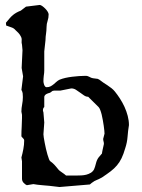

<svg xmlns="http://www.w3.org/2000/svg" viewBox="-20 -749 575 775"><path d="M88.4 -1.5Q82 -3.9 75.4 -11Q68.8 -18.1 68.8 -27.8V-98.1L66.4 -113.3Q70.8 -128.9 74.2 -147Q77.6 -165 77.6 -181.6Q77.6 -185.1 75.9 -187.5Q74.2 -189.9 72 -192.1Q69.8 -194.3 68.1 -196Q66.4 -197.8 66.4 -200.2Q66.4 -219.2 67.6 -237.8Q68.8 -256.3 68.8 -272V-285.6L66.4 -298.3Q66.4 -312.5 69.3 -327.1Q72.3 -341.8 72.3 -357.4Q72.3 -365.7 71.5 -372.1Q70.8 -378.4 66.4 -386.2L73.2 -440.9L67.4 -474.6L70.8 -546.4L68.8 -568.4Q66.4 -576.2 67.4 -585.4Q68.4 -594.7 64 -602.1Q60.1 -609.9 54.2 -616.2Q48.3 -622.6 43 -627Q36.1 -635.3 26.9 -638.2Q17.6 -641.1 4.9 -646L3.9 -657.2Q12.7 -668 19.3 -675.5Q25.9 -683.1 32.5 -688.5Q39.1 -693.8 46.4 -698Q53.7 -702.1 64 -706.1L85 -722.2L140.1 -729Q144 -729 150.1 -724.9Q156.2 -720.7 162.1 -714.8Q168 -709 172.1 -702.4Q176.3 -695.8 176.3 -690.9Q176.3 -676.8 172.1 -664.6Q168 -652.3 168 -641.1Q168 -631.3 167.2 -625Q166.5 -618.7 165.8 -612.8Q165 -606.9 164.3 -600.8Q163.6 -594.7 163.6 -586.4L158.7 -541.5V-464.4Q158.7 -459 158.2 -454.6Q157.7 -450.2 156.7 -443.4Q155.3 -430.7 155.3 -420.9Q155.3 -418.5 156 -414.6Q156.7 -410.6 158.2 -406.7Q159.7 -402.8 162.1 -399.9Q164.6 -397 168 -397Q177.2 -397 183.8 -400.4Q190.4 -403.8 196.3 -408.7Q202.1 -413.6 207.8 -418.7Q213.4 -423.8 220.2 -427.2Q231 -431.6 244.1 -434.6Q257.3 -437.5 271.2 -439.2Q285.2 -440.9 299.1 -441.9Q313 -442.9 324.7 -442.9Q330.6 -442.9 334 -441.7Q337.4 -440.4 340.3 -439Q343.3 -437.5 346.7 -435.8Q350.1 -434.1 356 -433.1L374.5 -430.7L381.3 -427.2Q388.2 -421.4 396.5 -416Q404.8 -410.6 413.3 -405Q421.9 -399.4 429.9 -393.1Q438 -386.7 443.8 -379.4Q454.1 -366.7 464.4 -350.8Q474.6 -335 482.7 -317.4Q490.7 -299.8 495.6 -281Q500.5 -262.2 500.5 -244.1Q496.6 -220.7 494.9 -197.3Q493.2 -173.8 485.4 -150.4Q478.5 -126.5 470.7 -110.4Q462.9 -94.2 452.1 -81.5Q441.4 -68.8 426.8 -57.6Q412.1 -46.4 391.6 -32.7Q383.8 -28.3 378.9 -26.1Q374 -23.9 369.9 -22.2Q365.7 -20.5 361.1 -18.1Q356.4 -15.6 349.6 -10.3L342.8 -4.4L220.2 5.9L178.7 1Q174.8 0.5 166.7 0Q158.7 -0.5 149.7 -1.5Q140.6 -2.4 131.1 -3.4Q121.6 -4.4 114.7 -5.9ZM155.3 -207Q155.3 -203.1 156.7 -193.8Q158.2 -184.6 160.4 -172.9Q162.6 -161.1 165.5 -148.4Q168.5 -135.7 171.6 -125Q174.8 -114.3 177.7 -106.7Q180.7 -99.1 183.1 -98.1Q189 -93.8 192.9 -90.3Q196.8 -86.9 199.7 -83.7Q202.6 -80.6 206.1 -76.4Q209.5 -72.3 214.8 -65.9Q217.3 -62.5 221.4 -59.3Q225.6 -56.2 230.2 -53Q234.9 -49.8 239.3 -46.6Q243.7 -43.5 246.6 -40.5H290Q298.8 -40.5 308.8 -41Q318.8 -41.5 328.4 -43.9Q337.9 -46.4 346.2 -51.3Q354.5 -56.2 359.4 -64.9Q363.8 -74.7 367.2 -89.1Q370.6 -103.5 377.9 -113.3L391.6 -129.4Q391.6 -130.4 392.3 -134.8Q393.1 -139.2 394.3 -145Q395.5 -150.9 397 -157Q398.4 -163.1 399.4 -168Q399.4 -173.8 397.9 -178.5Q396.5 -183.1 396.5 -188.5L401.9 -209.5Q401.9 -213.4 401.1 -221.9Q400.4 -230.5 398.7 -241.5Q397 -252.4 395 -264.2Q393.1 -275.9 390.4 -286.6Q387.7 -297.4 384.5 -305.4Q381.3 -313.5 377.9 -316.9L335.9 -358.4Q327.1 -358.4 319.3 -363.8Q311.5 -369.1 303.2 -375.2Q294.9 -381.3 286.4 -386.7Q277.8 -392.1 267.6 -392.1L223.6 -383.3H199.2Q192.4 -383.3 188.5 -379.4Q184.6 -375.5 178.7 -373.5Q177.7 -373.5 174.6 -372.6Q171.4 -371.6 167.7 -369.6Q164.1 -367.7 161.4 -364.5Q158.7 -361.3 158.7 -357.4V-316.9Q153.3 -313 153.3 -303.2Q153.3 -300.8 154.3 -298.6Q155.3 -296.4 155.3 -295.4L158.7 -254.4Z"/></svg>

Font: IM FELL English
Style: Regular
Weight: 400
Designer: Igino Marini
Foundry: Igino Marini
Version: 3.00